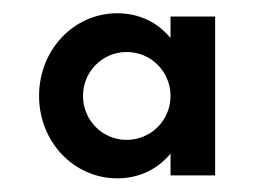

<svg xmlns="http://www.w3.org/2000/svg" viewBox="-20 -620 408 288"><path d="M235.8 -595.2V-563C216.8 -585.9 189.5 -600.1 155.8 -600.1C90.8 -600.1 38.6 -545.4 38.6 -476.1C38.6 -407.2 90.8 -352.5 155.8 -352.5C189.5 -352.5 216.8 -366.7 235.8 -389.6V-356.9H302.7V-595.2ZM169.9 -410.2C133.8 -410.2 104.5 -439.5 104.5 -476.1C104.5 -512.7 133.8 -542 169.9 -542C206.5 -542 235.8 -512.7 235.8 -476.1C235.8 -439.5 206.5 -410.2 169.9 -410.2Z"/></svg>

Font: Now Black
Style: Regular
Weight: 400
Designer: Alfredo Marco Pradil
Foundry: Alfredo Marco Pradil
Version: Version 1.200;hotconv 1.0.109;makeotfexe 2.5.65596